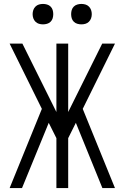

<svg xmlns="http://www.w3.org/2000/svg" viewBox="-20 -957 634 977"><path d="M29 0 193 -403 29 -735H94L267 -387V-735H327V-387L500 -735H565L401 -403L565 0H501L366 -332L327 -254V0H267V-254L228 -332L92 0ZM394 -833Q384 -833 373.5 -836Q363 -839 355.5 -846.5Q348 -854 345 -864Q342 -874 342 -885Q342 -896 345 -906Q348 -916 355.5 -923.5Q363 -931 373.5 -934Q384 -937 394 -937Q405 -937 415 -934Q425 -931 432.5 -923.5Q440 -916 443.5 -906Q447 -896 447 -885Q447 -874 443.5 -864Q440 -854 432.5 -846.5Q425 -839 415 -836Q405 -833 394 -833ZM199 -833Q188 -833 178 -836Q168 -839 160.5 -846.5Q153 -854 149.5 -864Q146 -874 146 -885Q146 -896 149.5 -906Q153 -916 160.5 -923.5Q168 -931 178 -934Q188 -937 199 -937Q209 -937 219.5 -934Q230 -931 237.5 -923.5Q245 -916 248 -906Q251 -896 251 -885Q251 -874 248 -864Q245 -854 237.5 -846.5Q230 -839 219.5 -836Q209 -833 199 -833Z"/></svg>

Font: Iosevka QP Light
Style: Regular
Weight: 300
Designer: Belleve Invis
Foundry: Belleve Invis
Version: Version 20.0.0; ttfautohint (v1.8.4)